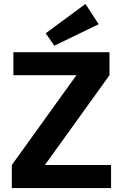

<svg xmlns="http://www.w3.org/2000/svg" viewBox="-20 -955 623 975"><path d="M256 -723 481 -832 414 -935 212 -786ZM544 -117H208L536 -573V-690H48V-573H368L40 -117V0H544Z"/></svg>

Font: SnT
Style: Bold
Weight: 700
Designer: Natanael Gama
Version: Version 1.001;PS 001.001;hotconv 1.0.70;makeotf.lib2.5.58329